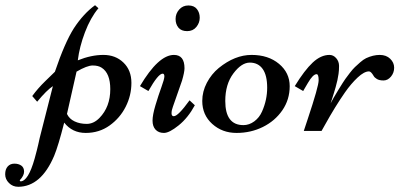

<svg xmlns="http://www.w3.org/2000/svg" viewBox="-151 -508 1557 745"><path d="M98.1 -32.2Q75.2 58.1 59.1 96.7Q8.3 216.3 -80.1 216.8Q-101.6 216.8 -116.2 202.1Q-130.9 187.5 -130.9 168.2Q-130.9 148.9 -121.1 137.9Q-111.3 127 -95.2 127Q-79.1 127 -68.4 134.5Q-57.6 142.1 -57.6 158Q-57.6 173.8 -74.7 191.9L-71.8 195.8Q-41.5 195.8 -16.6 107.4Q-6.8 71.8 -2.4 51.8Q2 31.7 2.9 27.8L54.2 -173.8Q30.3 -158.2 -6.8 -113.3L-25.9 -135.3Q-4.4 -165 24.9 -193.4Q54.2 -221.7 62 -229.5Q100.1 -342.3 135.7 -398.4Q172.9 -455.1 217.8 -487.8L231 -476.1Q200.2 -439.5 178.7 -382.8Q157.2 -326.2 150.9 -273.9Q203.1 -294.9 250.2 -294.9Q297.4 -294.9 328.1 -265.1Q358.9 -235.4 358.9 -186.5Q358.9 -137.7 336.7 -93.8Q314.5 -49.8 274.2 -21Q233.9 7.8 181.6 7.8Q129.4 7.8 98.1 -32.2ZM146 -230 108.9 -65.9Q117.7 -46.9 138.2 -37.1Q158.7 -27.3 185.5 -27.3Q212.4 -27.3 234.9 -50.3Q276.9 -93.3 276.9 -162.1Q276.9 -223.6 243.7 -245.1Q230.5 -253.9 208.7 -253.9Q187 -253.9 146 -230Z M480 -222.2Q462.9 -222.2 424.8 -154.8L392.1 -173.8Q463.9 -294.9 523.9 -294.9Q564.9 -294.9 564.9 -243.2Q564.9 -228 555.2 -194.8L520 -94.2Q514.6 -80.1 514.6 -68.6Q514.6 -57.1 523.4 -57.1Q540 -57.1 584.5 -118.7L605 -99.6Q578.6 -50.8 542.2 -21.5Q505.9 7.8 485.1 7.8Q464.4 7.8 452.6 -4.9Q440.9 -17.6 440.9 -39.8Q440.9 -62 452.4 -100.3Q463.9 -138.7 475.3 -169.9Q486.8 -201.2 486.8 -211.7Q486.8 -222.2 480 -222.2ZM624 -439.2Q624 -419.4 610.8 -403.3Q597.7 -387.2 575.2 -387.2Q552.7 -387.2 541.5 -400.6Q530.3 -414.1 530.3 -434.6Q530.3 -455.1 544.2 -470.9Q558.1 -486.8 580.1 -486.8Q602.1 -486.8 613 -472.9Q624 -459 624 -439.2Z M633.8 -116.2Q633.8 -152.8 651.6 -186.8Q669.4 -220.7 697.8 -244.1Q760.3 -294.9 825.2 -294.9Q890.1 -294.9 931.6 -260.3Q973.1 -225.6 973.1 -173.6Q973.1 -121.6 944.6 -80.1Q916 -38.6 869.1 -15.4Q822.3 7.8 766.8 7.8Q711.4 7.8 672.6 -27.1Q633.8 -62 633.8 -116.2ZM793.5 -22.5Q815.9 -22.5 835.7 -37.1Q855.5 -51.8 865.7 -75.2Q885.7 -120.1 885.7 -168Q885.7 -215.8 868.2 -240.5Q850.6 -265.1 818.4 -265.1Q786.1 -265.1 754.6 -223.1Q723.1 -181.2 723.1 -116.2Q723.1 -22.5 793.5 -22.5Z M1280.8 -231Q1262.2 -231 1236.8 -207.3Q1211.4 -183.6 1187.5 -149.4Q1149.4 -94.7 1109.9 -23.4L1096.7 0H1027.8Q1027.8 0 1043 -45.9Q1085.4 -172.9 1085.4 -196.5Q1085.4 -220.2 1077.6 -220.2Q1063.5 -220.2 1043.9 -186.5Q1039.6 -178.7 1036.6 -174.1Q1033.7 -169.4 1030 -162.8Q1026.4 -156.2 1025.4 -154.8L992.7 -173.8Q1030.8 -235.8 1062.5 -265.4Q1094.2 -294.9 1127.4 -294.9Q1142.6 -294.9 1153.6 -282.2Q1164.6 -269.5 1164.6 -252.2Q1164.6 -234.9 1162.6 -221.4Q1160.6 -208 1158.2 -196.8Q1155.8 -185.5 1151.4 -169.9Q1147 -154.3 1144.3 -146Q1141.6 -137.7 1137.2 -123.5Q1132.8 -109.4 1131.8 -106.9Q1140.6 -124.5 1161.6 -158.7Q1182.6 -192.9 1189 -201.7Q1195.3 -210.4 1206.5 -225.1Q1217.8 -239.7 1226.3 -247.8Q1234.9 -255.9 1246.8 -266.4Q1258.8 -276.9 1269.5 -282.2Q1296.9 -294.9 1322.3 -294.9Q1347.7 -294.9 1363 -280Q1378.4 -265.1 1378.4 -245.4Q1378.4 -225.6 1366 -210.7Q1353.5 -195.8 1337.2 -195.8Q1320.8 -195.8 1311.5 -201.4Q1302.2 -207 1298.8 -213.4Q1288.6 -231 1280.8 -231Z"/></svg>

Font: Niconne
Style: Regular
Weight: 400
Designer: Vernon Adams
Foundry: Vernon Adams
Version: Version 1.002